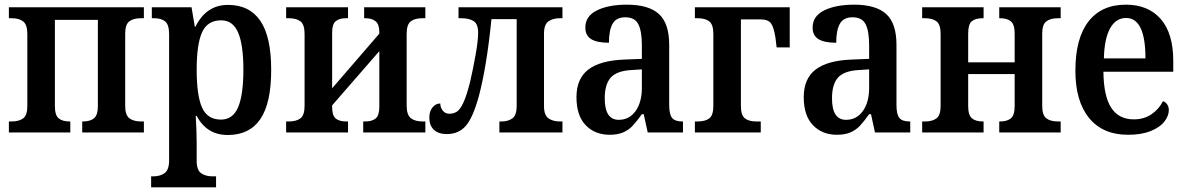

<svg xmlns="http://www.w3.org/2000/svg" viewBox="-20 -567 5084 822"><path d="M18 -47H29Q62 -47 79.5 -60.5Q97 -74 97 -113V-422Q97 -461 79.5 -475Q62 -489 29 -489H18V-536H596V-489H584Q551 -489 533.5 -475.5Q516 -462 516 -423V-113Q516 -74 534 -60.5Q552 -47 584 -47H596V0H332V-47H335Q366 -47 382.5 -60.5Q399 -74 399 -113V-482H215V-113Q215 -74 231 -60.5Q247 -47 278 -47H281V0H18Z M627 188H636Q666 188 685 174Q704 160 704 119V-420Q704 -461 687.5 -475Q671 -489 639 -489H630V-536H800L814 -453H817Q863 -546 956 -546Q1048 -546 1094.5 -478Q1141 -410 1141 -268Q1141 -125 1094.5 -57Q1048 11 955 11Q865 11 822 -71H818Q822 -3 822 43V122Q822 161 841 174.5Q860 188 890 188H905V235H627ZM1022 -269Q1022 -375 999.5 -427.5Q977 -480 927 -480Q868 -480 845 -428.5Q822 -377 822 -269Q822 -158 845 -106.5Q868 -55 926 -55Q977 -55 999.5 -108Q1022 -161 1022 -269Z M1205 -47H1216Q1249 -47 1266.5 -60.5Q1284 -74 1284 -114V-421Q1284 -462 1266.5 -475.5Q1249 -489 1216 -489H1205V-536H1470V-489H1462Q1433 -489 1417.5 -476.5Q1402 -464 1402 -428V-189L1604 -423V-429Q1604 -463 1588 -476Q1572 -489 1544 -489H1539V-536H1801V-489H1789Q1756 -489 1738.5 -475.5Q1721 -462 1721 -422V-116Q1721 -75 1739 -61Q1757 -47 1789 -47H1801V0H1535V-47H1544Q1573 -47 1588.5 -60Q1604 -73 1604 -110V-348L1402 -116V-108Q1402 -72 1417.5 -59.5Q1433 -47 1462 -47H1470V0H1205Z M1818 -63Q1818 -91 1832 -107.5Q1846 -124 1865 -124Q1865 -107 1875.5 -93.5Q1886 -80 1904 -80Q1922 -80 1936 -89Q1950 -98 1964 -128Q1978 -158 1993 -218Q2005 -270 2016 -331.5Q2027 -393 2027 -427Q2027 -464 2008 -476.5Q1989 -489 1954 -489H1943V-536H2388V-489H2377Q2347 -489 2328 -475.5Q2309 -462 2309 -423V-113Q2309 -74 2328 -60.5Q2347 -47 2377 -47H2388V0H2118V-47H2127Q2156 -47 2174 -60.5Q2192 -74 2192 -113V-485H2084Q2064 -283 2030 -155Q2005 -64 1974.5 -28.5Q1944 7 1893 7Q1857 7 1837.5 -11.5Q1818 -30 1818 -63Z M2448 -151Q2448 -230 2498.5 -269Q2549 -308 2653 -312L2728 -315V-373Q2728 -433 2713 -463Q2698 -493 2657 -493Q2618 -493 2602.5 -465Q2587 -437 2587 -384Q2536 -384 2511 -399.5Q2486 -415 2486 -449Q2486 -498 2535.5 -522.5Q2585 -547 2664 -547Q2757 -547 2801 -507Q2845 -467 2845 -375V-118Q2845 -77 2857.5 -62Q2870 -47 2901 -47H2904V0H2753L2736 -78H2728Q2705 -46 2688 -28Q2671 -10 2647.5 0Q2624 10 2590 10Q2527 10 2487.5 -31Q2448 -72 2448 -151ZM2728 -191V-270L2681 -267Q2619 -263 2594 -234Q2569 -205 2569 -146Q2569 -54 2629 -54Q2674 -54 2701 -91.5Q2728 -129 2728 -191Z M2955 -47H2966Q3000 -47 3017 -60.5Q3034 -74 3034 -113V-422Q3034 -462 3016.5 -475.5Q2999 -489 2966 -489H2955V-536H3361V-364H3305L3300 -405Q3293 -451 3280.5 -467.5Q3268 -484 3235 -484H3152V-113Q3152 -74 3169 -60.5Q3186 -47 3217 -47H3237V0H2955Z M3421 -151Q3421 -230 3471.5 -269Q3522 -308 3626 -312L3701 -315V-373Q3701 -433 3686 -463Q3671 -493 3630 -493Q3591 -493 3575.5 -465Q3560 -437 3560 -384Q3509 -384 3484 -399.5Q3459 -415 3459 -449Q3459 -498 3508.5 -522.5Q3558 -547 3637 -547Q3730 -547 3774 -507Q3818 -467 3818 -375V-118Q3818 -77 3830.5 -62Q3843 -47 3874 -47H3877V0H3726L3709 -78H3701Q3678 -46 3661 -28Q3644 -10 3620.5 0Q3597 10 3563 10Q3500 10 3460.5 -31Q3421 -72 3421 -151ZM3701 -191V-270L3654 -267Q3592 -263 3567 -234Q3542 -205 3542 -146Q3542 -54 3602 -54Q3647 -54 3674 -91.5Q3701 -129 3701 -191Z M3928 -47H3940Q3972 -47 3989.5 -60.5Q4007 -74 4007 -113V-423Q4007 -462 3989.5 -475.5Q3972 -489 3940 -489H3928V-536H4191V-489H4188Q4156 -489 4140.5 -476Q4125 -463 4125 -423V-300H4324V-423Q4324 -462 4308 -475.5Q4292 -489 4261 -489H4258V-536H4521V-489H4510Q4477 -489 4459.5 -475.5Q4442 -462 4442 -423V-113Q4442 -74 4459.5 -60.5Q4477 -47 4510 -47H4521V0H4258V-47H4261Q4292 -47 4308 -60.5Q4324 -74 4324 -113V-250H4125V-113Q4125 -74 4141 -60.5Q4157 -47 4188 -47H4191V0H3928Z M4584 -264Q4584 -403 4640 -475Q4696 -547 4800 -547Q4896 -547 4949.5 -485.5Q5003 -424 5003 -307V-260H4704Q4705 -155 4737.5 -105.5Q4770 -56 4834 -56Q4878 -56 4910 -78Q4942 -100 4959 -134Q4970 -130 4977 -120Q4984 -110 4984 -96Q4984 -71 4965 -46.5Q4946 -22 4906.5 -6Q4867 10 4810 10Q4701 10 4642.5 -62Q4584 -134 4584 -264ZM4884 -317Q4884 -490 4801 -490Q4757 -490 4732.5 -445.5Q4708 -401 4706 -317Z"/></svg>

Font: Noto Serif NarrowSemiBold
Style: Regular
Weight: 600
Width: 4
Designer: Monotype Design Team
Foundry: Monotype Imaging Inc.
Version: Version 1.001